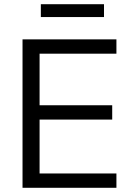

<svg xmlns="http://www.w3.org/2000/svg" viewBox="-20 -892 622 912"><path d="M87 0V-705H533V-637H168V-392H513V-324H168V-68H533V0ZM174 -811V-872H474V-811Z"/></svg>

Font: wassup Sans
Style: Regular
Weight: 400
Version: Version 2.001